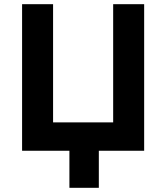

<svg xmlns="http://www.w3.org/2000/svg" viewBox="-20 -720 794 917"><path d="M85.5 0V-700H233.5V-135.5H520.5V-700H668.5V0ZM311.5 177V-95.5H452V177Z"/></svg>

Font: Geologica Roman SemiBold
Style: Regular
Weight: 600
Designer: Sindre Bremnes, Frode Helland
Foundry: Monokrom Skriftforlag AS
Version: Version 1.010;gftools[0.9.28]